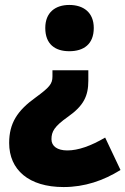

<svg xmlns="http://www.w3.org/2000/svg" viewBox="-20 -583 507 776"><path d="M359 -470C359 -533 317 -563 260 -563C204 -563 163 -533 163 -470C163 -404 203 -376 260 -376C318 -376 359 -404 359 -470ZM337 -257V-299H192V-274C192 -244 180 -230 124 -189C50 -136 17 -85 17 -5C17 103 96 173 237 173C322 173 398 147 467 104L405 -27C347 7 296 25 252 25C212 25 188 8 188 -20C188 -51 199 -72 256 -112C318 -156 337 -195 337 -257Z"/></svg>

Font: Noto Sans Devanagari UI SemiCondensed Black
Style: Regular
Weight: 900
Width: 4
Designer: Jelle Bosma - Monotype Design Team
Foundry: Monotype Imaging Inc.
Version: Version 2.004